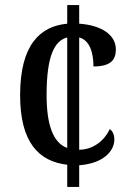

<svg xmlns="http://www.w3.org/2000/svg" viewBox="-20 -734 520 754"><path d="M244 -87V0H291V-85C385 -92 429 -140 429 -186C429 -204 423 -219 411 -227C392 -185 348 -146 291 -146V-587C332 -576 347 -528 347 -473C415 -473 435 -499 435 -540C435 -598 377 -635 291 -641V-714H244V-641C138 -631 59 -559 59 -360C59 -175 132 -100 244 -87ZM244 -587V-153C188 -173 163 -245 163 -361C163 -515 194 -574 244 -587Z"/></svg>

Font: Noto Serif Condensed Medium
Style: Regular
Weight: 500
Width: 3
Designer: Monotype Design Team
Foundry: Monotype Imaging Inc.
Version: Version 2.015